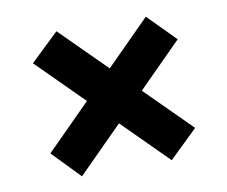

<svg xmlns="http://www.w3.org/2000/svg" viewBox="-61 -593 751 636"><g transform="rotate(-10 314.5 -275.0)"><path d="M468 -32 71 -428 166 -519 563 -124ZM166 -31 76 -124 466 -515 557 -423Z"/></g></svg>

Font: Lexend Exa SemiBold
Style: Regular
Weight: 600
Designer: Bonnie Shaver-Troup, Thomas Jockin
Foundry: Lexend
Version: Version 1.007